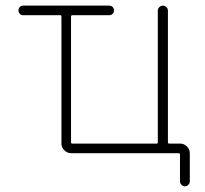

<svg xmlns="http://www.w3.org/2000/svg" viewBox="-20 -567 732 685"><path d="M62.5 -546.9H369.1Q377 -546.9 381.8 -542Q386.7 -537.1 386.7 -529.8Q386.7 -522.5 381.8 -517.6Q377 -512.7 369.1 -512.7H238.3Q233.4 -512.7 233.4 -507.8V-58.6Q233.4 -54.7 238.3 -54.7H539.1Q543 -54.7 543 -58.6V-529.3Q543 -536.1 548.3 -541.5Q553.7 -546.9 561 -546.9Q568.4 -546.9 573.7 -541.5Q579.1 -536.1 579.1 -529.3V-58.6Q579.1 -54.7 584 -54.7H623Q636.7 -54.7 647 -44.4Q657.2 -34.2 657.2 -19.5V80.1Q657.2 86.9 651.9 92.3Q646.5 97.7 639.6 97.7Q632.8 97.7 627.4 92.3Q622.1 86.9 622.1 80.1V-15.6Q622.1 -20.5 617.2 -20.5H234.4Q219.7 -20.5 209.5 -30.8Q199.2 -41 199.2 -54.7V-507.8Q199.2 -512.7 195.3 -512.7H62.5Q55.7 -512.7 50.8 -517.6Q45.9 -522.5 45.9 -529.8Q45.9 -537.1 50.8 -542Q55.7 -546.9 62.5 -546.9Z"/></svg>

Font: Gen Jyuu Gothic ExtraLight
Style: Regular
Weight: 100
Designer: [Source Han Sans]
Ryoko NISHIZUKA  (kana & ideographs); Paul D. Hunt (Latin, Greek & Cyrillic); Wenlong ZHANG  (bopomofo
Version: Version 1.002.20150607